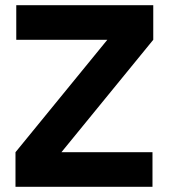

<svg xmlns="http://www.w3.org/2000/svg" viewBox="-20 -720 650 740"><path d="M39.7 0H567.7V-133.3H216.7L570.7 -566.7V-700H42.7V-566.7H393.7L39.7 -133.3Z"/></svg>

Font: Unageo Variable
Style: Regular
Weight: 300
Designer: Richard Sepsi
Foundry: Richard Sepsi
Version: Version 2.200